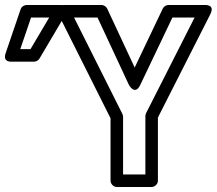

<svg xmlns="http://www.w3.org/2000/svg" viewBox="-45 -721 865 766"><path d="M535 -258V-25H446V-255C446 -258.9 445 -263 443.4 -266.2L250.5 -651H344.1L469.3 -382.4C469.3 -382.4 493.2 -337.4 514.6 -382.2L642.8 -651H731.3L537.7 -269.3C535.9 -265.8 535 -261.7 535 -258ZM585 -252 794.3 -664.7C814.4 -704.4 772 -701 772 -701H627C617.6 -701 608.6 -695.4 604.4 -686.8L492.3 -451.6L382.7 -686.6C379.3 -693.8 370.2 -701 360 -701H210C165.6 -701 187.6 -664.8 187.6 -664.8L396 -249.1V0C396 10.7 405.9 25 421 25H560C570.7 25 585 15.1 585 0ZM151.2 -651 76.7 -525H35.9L78.9 -651ZM216.5 -663.3C240.4 -703.7 195 -701 195 -701H61C51.7 -701 40.9 -694.6 37.3 -684.1L-22.7 -508.1C-35.1 -471.6 1 -475 1 -475H91C98.3 -475 107.9 -479.4 112.5 -487.3Z"/></svg>

Font: Fog Sans
Style: Outline
Weight: 700
Foundry: Intel Corporation
Version: Version 1.00